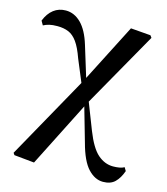

<svg xmlns="http://www.w3.org/2000/svg" viewBox="-112 -628 811 932"><g transform="rotate(15 293.0 -162.5)"><path d="M44 202 37 192 277 -238 431 -539 531 -531 539 -520 317 -128 145 212ZM492 216Q451 216 416.5 179Q382 142 359 56L304 -136H295L319 -158L377 -9Q408 70 443 100.5Q478 131 520 131Q536 131 551 128.5Q566 126 576 120L586 137Q573 174 551.5 195Q530 216 492 216ZM275 -202 221 -332Q203 -383 183.5 -410Q164 -437 140 -447Q116 -457 84 -457Q59 -457 43 -453Q27 -449 14 -442L2 -463Q17 -501 43 -521Q69 -541 104 -541Q147 -541 181 -507Q215 -473 236 -404L291 -225H303Z"/></g></svg>

Font: Noto Serif KR SemiBold
Style: Regular
Weight: 600
Designer: Ryoko NISHIZUKA 西塚涼子 (kana & ideographs); Frank Grießhammer (Latin, Greek & Cyrillic); Wenlong ZHANG 张文龙 (bopomofo); San
Foundry: Adobe
Version: Version 2.003-H1;hotconv 1.1.1;makeotfexe 2.6.0